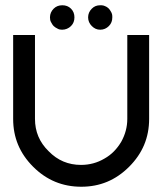

<svg xmlns="http://www.w3.org/2000/svg" viewBox="-20 -710 617 730"><path d="M289 0C360 0 420 -25 471 -76C522 -127 547 -187 547 -258V-259V-260V-577H464V-260V-258C464 -227 456 -198 441 -171C425 -144 404 -122 377 -107C350 -91 320 -83 288 -83C240 -83 199 -100 165 -135C130 -169 113 -210 113 -258V-259V-260V-577H30V-260V-259V-258C30 -187 55 -127 106 -76C157 -25 218 0 289 0ZM361 -597C374 -597 385 -602 394 -611C403 -620 407 -631 407 -644C407 -648 407 -652 406 -656C405 -660 403 -664 401 -667C399 -670 397 -674 394 -677C391 -680 388 -682 385 -684C381 -686 377 -688 373 -689C369 -690 365 -690 361 -690C348 -690 338 -686 329 -677C320 -668 315 -657 315 -644C315 -631 320 -620 329 -611C338 -602 348 -597 361 -597ZM216 -597C229 -597 241 -602 250 -611C259 -620 263 -631 263 -644C263 -657 259 -668 250 -677C241 -686 230 -690 217 -690C204 -690 193 -686 184 -677C175 -668 170 -657 170 -644C170 -637 171 -631 174 -626C177 -621 179 -616 184 -611C188 -607 193 -604 199 -601C204 -598 210 -597 216 -597Z"/></svg>

Font: Kunika
Style: Regular
Weight: 400
Designer: Leo Kuroshita
Foundry: kurogedelic
Version: Version 1.000;PS 001.000;hotconv 1.0.88;makeotf.lib2.5.64775